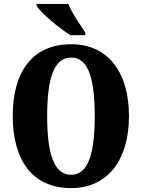

<svg xmlns="http://www.w3.org/2000/svg" viewBox="-20 -951 724 981"><path d="M340 -771H416V-784C392 -822 346 -886 329 -931H167V-921C188 -886 282 -807 340 -771ZM343 10C533 10 639 -137 639 -358C639 -580 533 -725 344 -725C142 -725 45 -580 45 -359C45 -137 142 10 343 10ZM343 -58C254 -58 221 -169 221 -358C221 -547 254 -657 344 -657C432 -657 464 -547 464 -358C464 -169 432 -58 343 -58Z"/></svg>

Font: Noto Serif Hebrew ExtraCondensed Black
Style: Regular
Weight: 900
Width: 2
Designer: Monotype Design Team
Foundry: Monotype Imaging Inc.
Version: Version 2.004